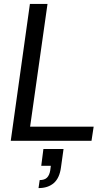

<svg xmlns="http://www.w3.org/2000/svg" viewBox="-20 -720 561 982"><path d="M35 0 133 -700H223L134 -72H459L448 0ZM177 242 183 201Q208 201 220.5 188.5Q233 176 237 151L240 128H191L202 42H305L292 135Q285 190 255.5 216Q226 242 177 242Z"/></svg>

Font: Host Grotesk
Style: Italic
Weight: 400
Italic angle: -8°
Designer: Doğukan Karapınar based on Poppins by Indian Type Foundry, Jonny Pinhorn
Foundry: Element Type
Version: Version 1.001; ttfautohint (v1.8.4.7-5d5b)